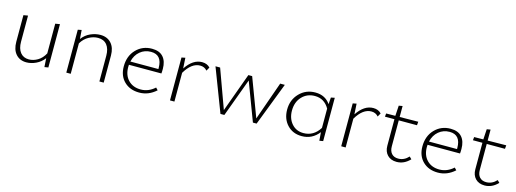

<svg xmlns="http://www.w3.org/2000/svg" viewBox="-10 -1128 4732 1760"><g transform="rotate(15 2356.0 -247.5)"><path d="M388 -407 431 -414V-3L395 3L390 -80Q359 -39 313.5 -17.5Q268 4 223 4Q160 4 123 -38Q86 -80 86 -154V-407L128 -414V-166Q128 -101 157 -64.5Q186 -28 238 -28Q280 -28 321 -52Q362 -76 388 -125Z M816 -415Q881 -415 919 -373Q957 -331 957 -257V0H916V-244Q916 -310 886.5 -346.5Q857 -383 802 -383Q758 -383 715 -359.5Q672 -336 644 -289V0H602V-407L637 -414L643 -330Q675 -373 722 -394Q769 -415 816 -415Z M1433 -81 1453 -60Q1382 4 1294 4Q1205 4 1150.5 -49.5Q1096 -103 1096 -192Q1096 -291 1156 -353Q1216 -415 1306 -415Q1377 -415 1412.5 -374.5Q1448 -334 1448 -262Q1448 -231 1446 -218H1138Q1137 -211 1137 -196Q1137 -119 1181.5 -73Q1226 -27 1300 -27Q1373 -27 1433 -81ZM1304 -385Q1244 -385 1200.5 -348.5Q1157 -312 1143 -250H1409V-260Q1409 -385 1304 -385Z M1781 -415Q1829 -415 1857 -384L1838 -350Q1813 -380 1772 -380Q1691 -380 1628 -273V0H1586V-407L1621 -414L1627 -314Q1694 -415 1781 -415Z M2522 -410H2566L2408 0H2373L2236 -363L2102 0H2065L1908 -410H1952L2086 -42L2220 -410H2256L2393 -45Z M3004 -407 3039 -414V-3L3004 3L2998 -77Q2935 4 2836 4Q2751 4 2698 -52.5Q2645 -109 2645 -197Q2645 -290 2705.5 -352.5Q2766 -415 2856 -415Q2950 -415 2999 -343ZM2844 -27Q2941 -27 2997 -117V-300Q2950 -383 2860 -383Q2786 -383 2738 -332Q2690 -281 2690 -200Q2690 -125 2732.5 -76Q2775 -27 2844 -27Z M3406 -415Q3454 -415 3482 -384L3463 -350Q3438 -380 3397 -380Q3316 -380 3253 -273V0H3211V-407L3246 -414L3252 -314Q3319 -415 3406 -415Z M3842 -72 3863 -51Q3808 7 3737 7Q3682 7 3650 -26Q3618 -59 3618 -114V-366H3528L3531 -397L3618 -398L3624 -496L3659 -502V-398L3835 -400L3832 -366H3659V-120Q3659 -75 3681.5 -50.5Q3704 -26 3744 -26Q3800 -26 3842 -72Z M4267 -81 4287 -60Q4216 4 4128 4Q4039 4 3984.5 -49.5Q3930 -103 3930 -192Q3930 -291 3990 -353Q4050 -415 4140 -415Q4211 -415 4246.5 -374.5Q4282 -334 4282 -262Q4282 -231 4280 -218H3972Q3971 -211 3971 -196Q3971 -119 4015.5 -73Q4060 -27 4134 -27Q4207 -27 4267 -81ZM4138 -385Q4078 -385 4034.5 -348.5Q3991 -312 3977 -250H4243V-260Q4243 -385 4138 -385Z M4677 -72 4698 -51Q4643 7 4572 7Q4517 7 4485 -26Q4453 -59 4453 -114V-366H4363L4366 -397L4453 -398L4459 -496L4494 -502V-398L4670 -400L4667 -366H4494V-120Q4494 -75 4516.5 -50.5Q4539 -26 4579 -26Q4635 -26 4677 -72Z"/></g></svg>

Font: EauTestInfant Light
Style: Regular
Weight: 300
Designer: Christian Thalmann (Catharsis Fonts)
Version: Version 0.001;PS 000.001;hotconv 1.0.88;makeotf.lib2.5.64775